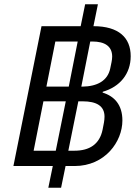

<svg xmlns="http://www.w3.org/2000/svg" viewBox="-20 -800 654 902"><path d="M288 -20H330C474 -20 555 -135 555 -234C555 -307 518 -348 462 -365L463 -369C543 -392 594 -453 594 -536C594 -623 538 -677 419 -677L440 -780H380L359 -677H175L43 -20H228L207 82H267ZM198 -393 240 -605H345L303 -393ZM404 -605H414C472 -605 507 -583 507 -534C507 -518 502 -499 498 -479C486 -420 436 -394 367 -393H362ZM138 -92 184 -324H289L242 -92ZM348 -324H368C434 -324 471 -302 471 -252C471 -234 467 -216 462 -191C448 -122 400 -92 330 -92H301Z"/></svg>

Font: LVC Sans
Style: Italic
Weight: 400
Italic angle: -11.31°
Designer: Mike Abbink, Paul van der Laan, Pieter van Rosmalen
Foundry: Bold Monday
Version: Version 3.0